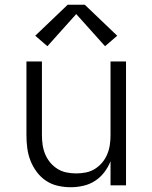

<svg xmlns="http://www.w3.org/2000/svg" viewBox="-20 -778 640 806"><path d="M277 8Q250 8 223 2Q196 -4 173.5 -19Q151 -34 134.5 -56Q118 -78 108 -103.5Q98 -129 94.5 -156Q91 -183 91 -210V-520H156V-210Q156 -190 159 -169.5Q162 -149 170 -130Q178 -111 191 -95.5Q204 -80 221.5 -69Q239 -58 259.5 -54Q280 -50 300 -50Q320 -50 340.5 -54Q361 -58 378.5 -69Q396 -80 409 -95.5Q422 -111 430 -130Q438 -149 441 -169.5Q444 -190 444 -210V-520H509V0H444V-101Q434 -76 417.5 -54.5Q401 -33 378.5 -18.5Q356 -4 329.5 2Q303 8 277 8ZM179 -584 128 -628 264 -758H336L472 -628L421 -584L300 -719Z"/></svg>

Font: Iosevka Aile Custom Light
Style: Regular
Weight: 300
Designer: Belleve Invis
Foundry: Belleve Invis
Version: Version 17.0.2; ttfautohint (v1.8.3)